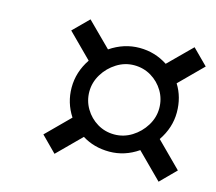

<svg xmlns="http://www.w3.org/2000/svg" viewBox="-82 -847 832 738"><g transform="rotate(15 333.5 -477.5)"><path d="M191.9 -210 131.3 -271 222.7 -362.3Q189.5 -413.1 189.5 -473.6Q189.5 -535.6 226.1 -589.8L131.3 -684.6L191.9 -745.1L286.6 -650.9Q341.3 -688 403.3 -688Q464.4 -688 515.1 -654.8L606 -745.1L666.5 -684.6L575.2 -593.3Q605 -545.9 605 -484.9Q605 -424.3 567.9 -369.6L666.5 -271L606 -210L506.8 -309.1Q453.6 -272.5 392.6 -272.5Q331.5 -272.5 284.2 -302.2ZM394 -341.3Q431.2 -341.3 463.4 -361.3Q495.6 -381.3 515.6 -413.8Q535.6 -446.3 535.6 -482.9Q535.6 -520 517.3 -550.8Q499 -581.5 468.3 -599.9Q437.5 -618.2 400.4 -618.2Q363.3 -618.2 331.1 -597.9Q298.8 -577.6 279.1 -545.2Q259.3 -512.7 259.3 -476.1Q259.3 -439.5 277.6 -408.7Q295.9 -377.9 326.4 -359.6Q356.9 -341.3 394 -341.3Z"/></g></svg>

Font: Damion
Style: Regular
Weight: 400
Designer: Vernon Adams
Foundry: Vernon Adams
Version: Version 1.100; ttfautohint (v1.8.4.7-5d5b)